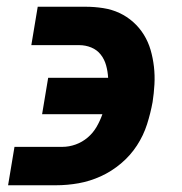

<svg xmlns="http://www.w3.org/2000/svg" viewBox="-20 -550 540 570"><path d="M4 0 23 -114H165Q185 -114 204.5 -121Q224 -128 240 -141.5Q256 -155 266.5 -173Q277 -191 284 -211H105L123 -319H301Q300 -338 295 -356Q290 -374 279 -388Q268 -402 251 -409Q234 -416 215 -416H73L92 -530H234Q260 -530 286 -526Q312 -522 334.5 -511.5Q357 -501 375.5 -484.5Q394 -468 407 -447Q420 -426 427 -402Q434 -378 437 -352Q440 -326 438.5 -299.5Q437 -273 433 -247Q427 -214 416.5 -181Q406 -148 386.5 -118Q367 -88 339 -64.5Q311 -41 279 -26.5Q247 -12 213.5 -6Q180 0 146 0Z"/></svg>

Font: Iosevka Slab Heavy
Style: Italic
Weight: 900
Italic angle: -9°
Monospace: yes
Designer: Belleve Invis
Foundry: Belleve Invis
Version: Version 11.1.0; ttfautohint (v1.8.3)